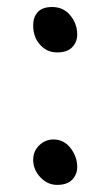

<svg xmlns="http://www.w3.org/2000/svg" viewBox="-20 -537 310 545"><path d="M74.2 -464.8Q74.2 -488.8 87.4 -502.9Q100.6 -517.1 127.9 -517.1Q160.2 -517.1 179.7 -493.2Q199.2 -469.2 199.2 -439Q199.2 -418 185.1 -403.1Q170.9 -388.2 142.1 -388.2Q113.3 -388.2 93.8 -409.9Q74.2 -431.6 74.2 -464.8ZM142.1 -12.2Q114.7 -12.2 94.5 -33.9Q74.2 -55.7 74.2 -83Q74.2 -107.9 91.3 -124.5Q108.4 -141.1 131.8 -141.1Q161.6 -141.1 180.4 -116.5Q199.2 -91.8 199.2 -63Q199.2 -42 185.1 -27.1Q170.9 -12.2 142.1 -12.2Z"/></svg>

Font: Shantell Sans Bouncy
Style: Regular
Weight: 300
Designer: Stephen Nixon, Anya Danilova, Shantell Martin
Foundry: Arrow Type
Version: Version 1.006;[9816181b4]